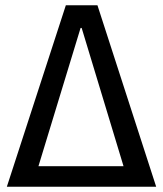

<svg xmlns="http://www.w3.org/2000/svg" viewBox="-20 -709 619 729"><path d="M230 -689H350L573 0H6ZM126 -78H449L290 -603H286Z"/></svg>

Font: Feura Sans
Style: Regular
Weight: 400
Designer: Carrois Corporate & Edenspiekermann
Foundry: Carrois Corporate GbR & Edenspiekermann AG
Version: Version 1.001